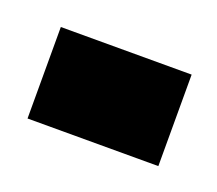

<svg xmlns="http://www.w3.org/2000/svg" viewBox="-65 -139 208 184"><g transform="rotate(20 39.5 -46.5)"><path d="M-26.7 0H106.7V-93.3H-26.7Z"/></g></svg>

Font: Qahiri
Style: Regular
Weight: 400
Designer: Khaled Hosny
Foundry: Alif Type
Version: Version 3.00